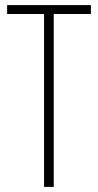

<svg xmlns="http://www.w3.org/2000/svg" viewBox="-20 -734 385 754"><path d="M191 0V-679H337V-714H8V-679H153V0Z"/></svg>

Font: Noto Sans Armenian ExtraCondensed ExtraLight
Style: Regular
Weight: 200
Width: 2
Designer: Monotype Design Team
Foundry: Monotype Imaging Inc.
Version: Version 2.008